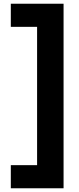

<svg xmlns="http://www.w3.org/2000/svg" viewBox="-20 -758 422 1030"><path d="M321 252V-738H38V-614H179V128H38V252Z"/></svg>

Font: Gantari ExtraBold
Style: Regular
Weight: 800
Designer: Anugrah Pasau
Foundry: Lafontype
Version: Version 1.000